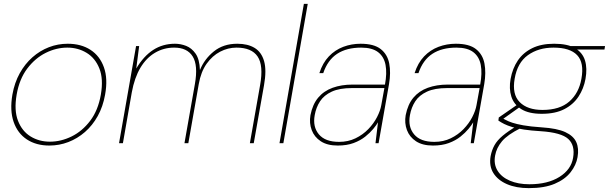

<svg xmlns="http://www.w3.org/2000/svg" viewBox="-20 -740 3146 992"><path d="M235 12Q167 12 119 -19.5Q71 -51 50.5 -110Q30 -169 44 -251Q55 -313 82 -361.5Q109 -410 147.5 -444Q186 -478 232.5 -496Q279 -514 330 -514Q399 -514 447.5 -482.5Q496 -451 517 -392Q538 -333 523 -251Q512 -189 485 -140.5Q458 -92 419 -58Q380 -24 333 -6Q286 12 235 12ZM238 -8Q295 -8 350 -35Q405 -62 446 -116Q487 -170 501 -251Q515 -332 493.5 -386Q472 -440 427.5 -467Q383 -494 328 -494Q271 -494 216.5 -467Q162 -440 121 -386Q80 -332 66 -251Q52 -170 73 -116Q94 -62 138 -35Q182 -8 238 -8Z M595 0 683 -502H699L684 -386Q722 -450 771.5 -482Q821 -514 884 -514Q913 -514 941.5 -503Q970 -492 990.5 -463Q1011 -434 1013 -378Q1036 -435 1085 -474.5Q1134 -514 1206 -514Q1260 -514 1295.5 -492.5Q1331 -471 1344.5 -424Q1358 -377 1344 -299L1291 0H1271L1324 -301Q1342 -402 1311 -448Q1280 -494 1202 -494Q1158 -494 1117.5 -473Q1077 -452 1047.5 -410.5Q1018 -369 1007 -306L953 0H933L987 -306Q1004 -403 975.5 -448.5Q947 -494 880 -494Q826 -494 781 -467.5Q736 -441 705.5 -390Q675 -339 661 -263L615 0Z M1424 0 1550 -720H1570L1444 0Z M1725 12Q1671 12 1637.5 -10Q1604 -32 1590.5 -68Q1577 -104 1584 -145Q1595 -201 1624 -235.5Q1653 -270 1698.5 -286.5Q1744 -303 1801 -303H1969Q1980 -362 1972 -404.5Q1964 -447 1933.5 -470.5Q1903 -494 1846 -494Q1771 -494 1722 -462Q1673 -430 1650 -362H1630Q1647 -415 1679 -448.5Q1711 -482 1753.5 -498Q1796 -514 1843 -514Q1912 -514 1947 -486.5Q1982 -459 1991 -412Q2000 -365 1990 -306L1936 0H1920L1933 -108Q1925 -94 1908.5 -74Q1892 -54 1867 -34Q1842 -14 1807 -1Q1772 12 1725 12ZM1732 -7Q1779 -7 1817 -25.5Q1855 -44 1883 -73Q1911 -102 1928 -135Q1945 -168 1950 -197L1966 -285H1799Q1734 -285 1694 -266.5Q1654 -248 1633.5 -216.5Q1613 -185 1606 -145Q1595 -85 1627.5 -46Q1660 -7 1732 -7Z M2217 12Q2163 12 2129.5 -10Q2096 -32 2082.5 -68Q2069 -104 2076 -145Q2087 -201 2116 -235.5Q2145 -270 2190.5 -286.5Q2236 -303 2293 -303H2461Q2472 -362 2464 -404.5Q2456 -447 2425.5 -470.5Q2395 -494 2338 -494Q2263 -494 2214 -462Q2165 -430 2142 -362H2122Q2139 -415 2171 -448.5Q2203 -482 2245.5 -498Q2288 -514 2335 -514Q2404 -514 2439 -486.5Q2474 -459 2483 -412Q2492 -365 2482 -306L2428 0H2412L2425 -108Q2417 -94 2400.5 -74Q2384 -54 2359 -34Q2334 -14 2299 -1Q2264 12 2217 12ZM2224 -7Q2271 -7 2309 -25.5Q2347 -44 2375 -73Q2403 -102 2420 -135Q2437 -168 2442 -197L2458 -285H2291Q2226 -285 2186 -266.5Q2146 -248 2125.5 -216.5Q2105 -185 2098 -145Q2087 -85 2119.5 -46Q2152 -7 2224 -7Z M2712 232Q2647 232 2599.5 211.5Q2552 191 2529 154Q2506 117 2515 66Q2521 35 2535 10Q2549 -15 2577 -38.5Q2605 -62 2650 -89L2670 -78Q2602 -44 2573.5 -10Q2545 24 2538 64Q2530 108 2550.5 141.5Q2571 175 2614 193.5Q2657 212 2715 212Q2810 212 2870.5 174Q2931 136 2941 75Q2952 11 2916 -22Q2880 -55 2775 -62Q2724 -65 2688 -70.5Q2652 -76 2627 -83.5Q2602 -91 2585 -99.5Q2568 -108 2555 -117L2557 -133L2654 -200L2674 -193L2570 -119L2566 -133Q2579 -128 2592.5 -120.5Q2606 -113 2627 -106Q2648 -99 2684 -92.5Q2720 -86 2779 -82Q2858 -77 2900.5 -57.5Q2943 -38 2957.5 -5.5Q2972 27 2964 72Q2957 113 2928 150Q2899 187 2846 209.5Q2793 232 2712 232ZM2779 -152Q2712 -152 2673.5 -176Q2635 -200 2622 -241Q2609 -282 2618 -332Q2628 -387 2655.5 -427.5Q2683 -468 2729.5 -491Q2776 -514 2843 -514Q2913 -514 2951.5 -491Q2990 -468 3002.5 -427.5Q3015 -387 3005 -332Q2996 -282 2969 -241Q2942 -200 2895.5 -176Q2849 -152 2779 -152ZM2783 -172Q2872 -172 2921.5 -215.5Q2971 -259 2984 -333Q2999 -416 2962 -455Q2925 -494 2840 -494Q2762 -494 2707.5 -455Q2653 -416 2639 -333Q2625 -253 2665 -212.5Q2705 -172 2783 -172ZM2932 -484 2926 -502H3106L3103 -484Z"/></svg>

Font: DM Sans 16pt Thin
Style: Italic
Weight: 250
Italic angle: -10°
Version: Version 4.004;gftools[0.9.30]